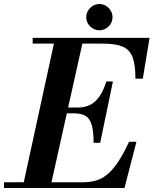

<svg xmlns="http://www.w3.org/2000/svg" viewBox="-39 -944 771 964"><path d="M74 0 238 -754H381L213 0ZM-19 0V-29H382Q427 -29 464 -45.5Q501 -62 536 -106Q571 -150 609 -232H646L586 0ZM431 -227Q431 -288 420.5 -320Q410 -352 388 -363.5Q366 -375 333 -375H246V-404H349Q385 -404 411.5 -416.5Q438 -429 459 -458Q480 -487 495 -535H528L464 -227ZM641 -549Q641 -619 626.5 -657Q612 -695 576.5 -710Q541 -725 477 -725H125V-754H712L678 -549ZM460 -792Q433 -792 413.5 -811.5Q394 -831 394 -858Q394 -884 413.5 -904Q433 -924 460 -924Q487 -924 506.5 -904Q526 -884 526 -858Q526 -831 506.5 -811.5Q487 -792 460 -792Z"/></svg>

Font: Libre Bodoni SemiBold
Style: Italic
Weight: 600
Italic angle: -13°
Version: Version 2.003